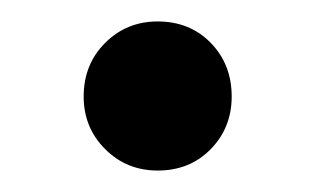

<svg xmlns="http://www.w3.org/2000/svg" viewBox="-20 -147 294 179"><path d="M127 12Q98 12 78 -8Q58 -28 58 -57Q58 -87 78 -107Q98 -127 127 -127Q157 -127 176.5 -107Q196 -87 196 -57Q196 -28 176.5 -8Q157 12 127 12Z"/></svg>

Font: Wix Madefor Text Medium
Style: Regular
Weight: 500
Designer: Dalton Maag Ltd
Foundry: Dalton Maag Ltd
Version: Version 3.100